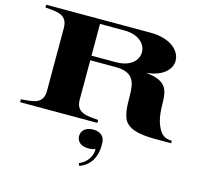

<svg xmlns="http://www.w3.org/2000/svg" viewBox="-137 -855 1419 1332"><g transform="rotate(15 572.5 -189.5)"><path d="M1015 -91C949 -247 1067 -400 824 -423C947 -434 1001 -497 1001 -556C1001 -627 928 -700 782 -700H33V-680C118 -673 192 -673 193 -576V-124C193 -27 118 -28 33 -21V0H588V-21C511 -28 428 -26 428 -124V-407H609C825 -407 723 -216 775 -82C801 -16 886 4 1003 4H1119V-14C1072 -14 1041 -31 1015 -91ZM603 -440H428V-668H603C710 -668 760 -609 760 -553C760 -497 711 -440 603 -440ZM536 303 543 321C623 292 662 224 657 121C654 78 624 52 573 52C520 52 489 81 489 120C489 159 518 187 573 187C589 187 607 186 622 177C627 238 581 285 536 303Z"/></g></svg>

Font: Sprat Extended
Style: Bold
Weight: 700
Width: 9
Designer: Ethan Nakache
Foundry: Collletttivo
Version: Version 2.000;Glyphs 3.2 (3217)